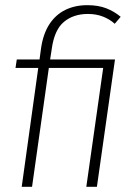

<svg xmlns="http://www.w3.org/2000/svg" viewBox="-20 -723 509 743"><path d="M64 0 128 -460H40L45 -493H133L139 -537Q147 -592 171 -629Q195 -666 232.5 -684.5Q270 -703 318 -703Q360 -703 391 -691Q422 -679 447 -658L424 -631Q404 -649 378 -659Q352 -669 320 -669Q264 -669 227 -638Q190 -607 180 -532L174 -493H397L392 -460H169L104 0ZM314 0 384 -493H425L355 0Z"/></svg>

Font: Hanken Grotesk ExtraLight
Style: Italic
Weight: 250
Italic angle: -8°
Designer: Alfredo Marco Pradil
Foundry: Hanken Design Co.
Version: Version 3.013